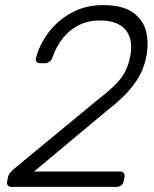

<svg xmlns="http://www.w3.org/2000/svg" viewBox="-20 -730 600 750"><path d="M25 0Q15 0 10.5 -6Q6 -12 8 -22L11 -37Q13 -47 20.5 -56.5Q28 -66 45 -79L359 -338Q404 -373 430 -399Q456 -425 469 -450.5Q482 -476 488 -507Q502 -574 471.5 -612Q441 -650 370 -650Q325 -650 288.5 -632Q252 -614 226 -581.5Q200 -549 185 -506Q181 -494 172 -488.5Q163 -483 157 -483H137Q127 -483 123 -488.5Q119 -494 120 -502Q128 -536 149 -572.5Q170 -609 203 -640Q236 -671 281 -690.5Q326 -710 383 -710Q459 -710 499.5 -681Q540 -652 551 -606Q562 -560 551 -507Q543 -466 523.5 -431.5Q504 -397 473 -364.5Q442 -332 398 -298L113 -60H448Q459 -60 463.5 -54Q468 -48 466 -37L463 -22Q461 -12 453.5 -6Q446 0 435 0Z"/></svg>

Font: Rubik Light Light
Style: Italic
Weight: 300
Italic angle: -12°
Version: Version 2.104